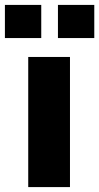

<svg xmlns="http://www.w3.org/2000/svg" viewBox="-52 -762 404 782"><path d="M233 0H63V-530H233ZM116 -607H-32V-742H116ZM332 -607H184V-742H332Z"/></svg>

Font: Morrison
Style: Bold
Weight: 700
Designer: Pablo Impallari, Rodrigo Fuenzalida (Modified by Dan O. Williams)
Version: Version 0.03;June 6, 2019;FontCreator 11.5.0.2425 64-bit; tt